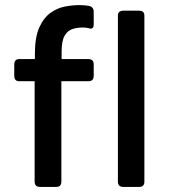

<svg xmlns="http://www.w3.org/2000/svg" viewBox="-20 -734 662 754"><path d="M137 0Q116 0 116 -21V-415H56Q36 -415 36 -436V-481Q36 -502 56 -502H117V-522Q117 -588 134.5 -626.5Q152 -665 179 -684Q206 -703 236 -708.5Q266 -714 292 -714Q311 -714 329 -711Q348 -707 348 -688V-638Q348 -617 329 -623Q319 -626 305 -626Q285 -626 266 -620.5Q247 -615 234.5 -595Q222 -575 222 -531V-502H327Q348 -502 348 -481V-436Q348 -415 327 -415H221V-21Q221 0 201 0ZM547 -21Q547 0 527 0H464Q443 0 443 -21V-672Q443 -692 464 -692H527Q547 -692 547 -672Z"/></svg>

Font: Pitagon Sans Medium
Style: Regular
Weight: 500
Designer: Travis Tran
Foundry: Pitagon
Version: Version 1.001; ttfautohint (v1.8.4.7-5d5b);gftools[0.9.26]